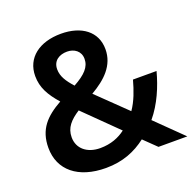

<svg xmlns="http://www.w3.org/2000/svg" viewBox="-129 -855 1001 995"><g transform="rotate(-20 371.5 -357.0)"><path d="M308 -724C188 -724 108 -663 108 -563C108 -499 136 -451 185 -395C98 -346 45 -292 45 -190C45 -67 138 10 291 10C385 10 455 -20 515 -66L583 0H742L596 -143C652 -210 687 -294 708 -373H578C563 -318 544 -265 514 -222L355 -376C436 -423 498 -481 498 -570C498 -668 420 -724 308 -724ZM306 -626C345 -626 379 -603 379 -560C379 -515 348 -483 283 -447C248 -486 227 -518 227 -557C227 -605 264 -626 306 -626ZM259 -319 438 -143C403 -116 357 -97 298 -97C227 -97 177 -137 177 -200C177 -253 208 -286 259 -319Z"/></g></svg>

Font: Noto Sans Telugu SemiBold
Style: Regular
Weight: 600
Designer: Jelle Bosma - Monotype Design Team
Foundry: Monotype Imaging Inc.
Version: Version 2.005